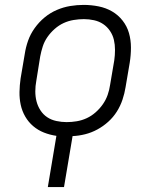

<svg xmlns="http://www.w3.org/2000/svg" viewBox="-20 -548 640 783"><path d="M175 215 210 6Q183 2 159 -7.5Q135 -17 115.5 -33.5Q96 -50 83 -72.5Q70 -95 64.5 -120.5Q59 -146 59.5 -173Q60 -200 64 -228L81 -328Q85 -355 94.5 -382Q104 -409 121.5 -433.5Q139 -458 162 -477Q185 -496 212 -507.5Q239 -519 266.5 -523.5Q294 -528 321 -528Q352 -528 382 -522Q412 -516 437 -501.5Q462 -487 480 -464Q498 -441 506 -413Q514 -385 514 -354Q514 -323 509 -292L492 -192Q488 -167 479.5 -141.5Q471 -116 456.5 -93Q442 -70 421.5 -51.5Q401 -33 377 -20Q353 -7 327 -0.5Q301 6 276 7L241 215ZM252 -50Q272 -50 293 -53.5Q314 -57 333.5 -66Q353 -75 370 -90Q387 -105 399.5 -123Q412 -141 419 -161Q426 -181 429 -202L446 -302Q449 -323 449 -344.5Q449 -366 444.5 -385.5Q440 -405 428.5 -422Q417 -439 400.5 -450Q384 -461 363.5 -465.5Q343 -470 322 -470Q302 -470 280.5 -466.5Q259 -463 239.5 -454Q220 -445 203 -430Q186 -415 173.5 -397Q161 -379 154.5 -359Q148 -339 144 -318L128 -218Q124 -197 124 -175.5Q124 -154 129 -134.5Q134 -115 145 -98Q156 -81 172.5 -70Q189 -59 210 -54.5Q231 -50 252 -50Z"/></svg>

Font: Iosevka Light Extended
Style: Italic
Weight: 300
Width: 7
Italic angle: -9°
Monospace: yes
Designer: Belleve Invis
Foundry: Belleve Invis
Version: Version 32.5.0; ttfautohint (v1.8.4)